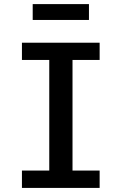

<svg xmlns="http://www.w3.org/2000/svg" viewBox="-20 -920 595 940"><path d="M87.4 -85H221.2V-626.5H87.4V-710.9H467.8V-626.5H335V-85H467.8V0H87.4ZM140.1 -822.3V-899.9H415.5V-822.3Z"/></svg>

Font: Monda Medium
Style: Regular
Weight: 500
Designer: Vernon Adams
Foundry: Vernon Adams
Version: Version 2.200